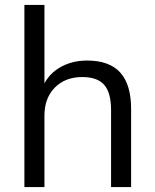

<svg xmlns="http://www.w3.org/2000/svg" viewBox="-20 -756 626 776"><path d="M78.6 0V-736H159.6V-390.7H146.7Q168.1 -450 217.7 -480.7Q267.3 -511.3 331.9 -511.3Q422.4 -511.3 466.2 -462.6Q509.9 -414 509.9 -315.8V0H428.9V-310.8Q428.9 -381 401.4 -412.8Q373.8 -444.6 312.6 -444.6Q243.4 -444.6 201.5 -401.9Q159.6 -359.3 159.6 -288.6V0Z"/></svg>

Font: Mulish ExtraLight
Style: Regular
Weight: 200
Designer: Vernon Adams
Foundry: Vernon Adams
Version: Version 3.603